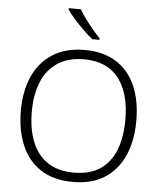

<svg xmlns="http://www.w3.org/2000/svg" viewBox="-62 -1001 892 1065"><g transform="rotate(5 384.0 -469.0)"><path d="M705 -358Q705 -249 669 -166Q633 -83 561.5 -36.5Q490 10 384 10Q276 10 204.5 -36.5Q133 -83 97.5 -166.5Q62 -250 62 -359Q62 -468 98.5 -550Q135 -632 207.5 -678.5Q280 -725 387 -725Q490 -725 561 -680.5Q632 -636 668.5 -554Q705 -472 705 -358ZM123 -359Q123 -264 151 -192.5Q179 -121 237 -81.5Q295 -42 384 -42Q474 -42 531.5 -81Q589 -120 616.5 -191.5Q644 -263 644 -358Q644 -507 579.5 -590Q515 -673 387 -673Q298 -673 239 -633.5Q180 -594 151.5 -523.5Q123 -453 123 -359ZM345 -948Q357 -926 377.5 -898Q398 -870 420.5 -843Q443 -816 462 -797V-788H422Q397 -808 369 -835.5Q341 -863 316.5 -891Q292 -919 277 -940V-948Z"/></g></svg>

Font: Noto Sans Tamil Light
Style: Regular
Weight: 300
Designer: Jelle Bosma - Monotype Design Team
Foundry: Monotype Imaging Inc.
Version: Version 2.004; ttfautohint (v1.8.4.7-5d5b)